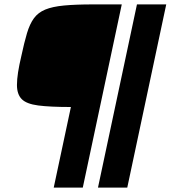

<svg xmlns="http://www.w3.org/2000/svg" viewBox="-20 -708 775 872"><path d="M224 144 302 -222Q207 -222 153.5 -229Q100 -236 78.5 -258Q57 -280 57 -322Q57 -347 62 -379.5Q67 -412 77 -454Q90 -515 102.5 -557Q115 -599 134 -625Q153 -651 185.5 -664.5Q218 -678 271 -683Q324 -688 403 -688H533L356 144ZM425 144 602 -688H735L558 144Z"/></svg>

Font: Saira SemiExpanded Black
Style: Italic
Weight: 900
Width: 6
Italic angle: -12°
Designer: Hector Gatti with collaboration of the Omnibus-Type team
Foundry: Omnibus-Type
Version: Version 1.101